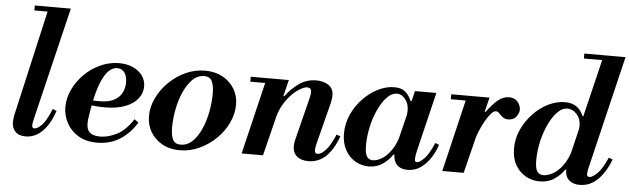

<svg xmlns="http://www.w3.org/2000/svg" viewBox="-48 -930 3668 1119"><g transform="rotate(5 1785.5 -370.5)"><path d="M128 11Q87 11 67 -11Q47 -33 47 -64Q47 -75 49 -90.5Q51 -106 55 -121L199 -754H326L166 -90Q163 -77 162 -68.5Q161 -60 161 -56Q161 -40 176 -40Q193 -40 218.5 -66.5Q244 -93 272 -162L295 -153Q278 -102 253 -65Q228 -28 196.5 -8.5Q165 11 128 11ZM115 -725V-754H280V-725Z M546 11Q481 11 436 -16Q391 -43 367.5 -87Q344 -131 344 -180Q344 -233 368 -283.5Q392 -334 433 -374.5Q474 -415 526.5 -438.5Q579 -462 634 -462Q679 -462 714.5 -446.5Q750 -431 770.5 -403Q791 -375 791 -339Q791 -300 766 -268Q741 -236 692.5 -217Q644 -198 574 -198Q550 -198 522 -200Q494 -202 472 -205Q450 -208 444 -209L449 -241Q466 -234 486.5 -232.5Q507 -231 541 -231Q591 -231 623 -247.5Q655 -264 669.5 -292Q684 -320 684 -353Q684 -389 669 -410.5Q654 -432 626 -432Q604 -432 583.5 -416Q563 -400 544 -363Q525 -326 509.5 -265.5Q494 -205 482 -116Q477 -68 496.5 -47Q516 -26 560 -26Q607 -26 657.5 -51.5Q708 -77 752 -144L776 -127Q738 -63 679.5 -26Q621 11 546 11Z M1029 13Q971 13 927 -11.5Q883 -36 858.5 -77Q834 -118 834 -171Q834 -224 859 -276Q884 -328 926.5 -370Q969 -412 1023.5 -437Q1078 -462 1138 -462Q1196 -462 1240 -438Q1284 -414 1309 -373Q1334 -332 1334 -280Q1334 -227 1309.5 -174.5Q1285 -122 1242 -80Q1199 -38 1144.5 -12.5Q1090 13 1029 13ZM1032 -20Q1071 -20 1101 -49Q1131 -78 1151.5 -124.5Q1172 -171 1182.5 -226Q1193 -281 1193 -332Q1193 -378 1181 -404Q1169 -430 1135 -430Q1096 -430 1066.5 -400.5Q1037 -371 1016 -324Q995 -277 984.5 -221.5Q974 -166 974 -116Q974 -69 986.5 -44.5Q999 -20 1032 -20Z M1782 11Q1739 11 1714.5 -10Q1690 -31 1690 -70Q1690 -80 1691.5 -87.5Q1693 -95 1694 -102L1758 -357Q1760 -364 1761.5 -374.5Q1763 -385 1763 -392Q1763 -405 1756.5 -411Q1750 -417 1739 -417Q1724 -417 1700.5 -404Q1677 -391 1652 -366.5Q1627 -342 1606 -307.5Q1585 -273 1573 -230L1603 -354H1610Q1640 -396 1685 -429Q1730 -462 1789 -462Q1829 -462 1859 -443Q1889 -424 1889 -382Q1889 -364 1883 -338L1820 -91Q1817 -78 1816 -70Q1815 -62 1815 -57Q1815 -36 1832 -36Q1852 -36 1878.5 -64Q1905 -92 1933 -158L1956 -149Q1934 -91 1907 -55.5Q1880 -20 1848.5 -4.5Q1817 11 1782 11ZM1391 0 1499 -450H1628L1516 0ZM1405 -421V-450H1616V-421Z M2135 11Q2093 11 2056.5 -10Q2020 -31 1997.5 -71.5Q1975 -112 1975 -168Q1975 -226 1998.5 -278.5Q2022 -331 2061.5 -372.5Q2101 -414 2149 -438Q2197 -462 2245 -462Q2285 -462 2308 -443.5Q2331 -425 2345 -390H2352L2330 -299Q2331 -309 2332 -317.5Q2333 -326 2333 -334Q2333 -374 2311.5 -400Q2290 -426 2264 -426Q2238 -426 2215 -406.5Q2192 -387 2172.5 -354Q2153 -321 2138.5 -280Q2124 -239 2116.5 -195Q2109 -151 2109 -110Q2109 -65 2120.5 -46Q2132 -27 2156 -27Q2179 -27 2207 -43Q2235 -59 2262 -96.5Q2289 -134 2306 -199L2279 -70H2272Q2253 -39 2217.5 -14Q2182 11 2135 11ZM2362 11Q2338 11 2319.5 2.5Q2301 -6 2290 -25Q2279 -44 2279 -73Q2279 -86 2281.5 -102Q2284 -118 2293 -153L2366 -450H2491L2407 -102Q2403 -85 2401.5 -73Q2400 -61 2400 -55Q2400 -38 2413 -38Q2428 -38 2455 -65Q2482 -92 2510 -159L2533 -150Q2520 -110 2496 -73Q2472 -36 2438.5 -12.5Q2405 11 2362 11Z M2565 0 2672 -450H2802L2690 0ZM2578 -421V-450H2790V-421ZM2734 -179 2778 -365H2786Q2821 -412 2851 -437Q2881 -462 2915 -462Q2939 -462 2954 -451.5Q2969 -441 2976.5 -425.5Q2984 -410 2984 -396Q2984 -374 2968 -353.5Q2952 -333 2922 -333Q2901 -333 2888 -343.5Q2875 -354 2866 -364Q2857 -374 2846 -374Q2833 -374 2816.5 -355Q2800 -336 2783.5 -306Q2767 -276 2753.5 -242.5Q2740 -209 2734 -179Z M3369 11Q3331 11 3307.5 -9Q3284 -29 3284 -71Q3284 -84 3287 -100.5Q3290 -117 3299 -153L3444 -754H3571L3412 -90Q3409 -77 3408 -68.5Q3407 -60 3407 -56Q3407 -40 3422 -40Q3439 -40 3467 -66.5Q3495 -93 3525 -162L3548 -153Q3533 -112 3508 -74Q3483 -36 3448.5 -12.5Q3414 11 3369 11ZM3134 11Q3091 11 3053.5 -10Q3016 -31 2993 -70.5Q2970 -110 2970 -168Q2970 -227 2994.5 -279.5Q3019 -332 3058.5 -373.5Q3098 -415 3146.5 -438.5Q3195 -462 3243 -462Q3284 -462 3310 -444Q3336 -426 3352 -389H3359L3336 -298Q3337 -309 3338 -317Q3339 -325 3339 -334Q3339 -373 3315 -399.5Q3291 -426 3260 -426Q3235 -426 3211.5 -406Q3188 -386 3168.5 -353Q3149 -320 3134.5 -279Q3120 -238 3112.5 -194.5Q3105 -151 3105 -110Q3105 -64 3117 -45.5Q3129 -27 3154 -27Q3177 -27 3207 -42.5Q3237 -58 3265.5 -95.5Q3294 -133 3312 -199L3285 -70H3278Q3259 -40 3222 -14.5Q3185 11 3134 11ZM3330 -725V-754H3525V-725Z"/></g></svg>

Font: Libre Bodoni SemiBold
Style: Italic
Weight: 600
Italic angle: -13°
Version: Version 2.003